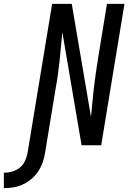

<svg xmlns="http://www.w3.org/2000/svg" viewBox="-144 -755 667 998"><path d="M-124 223V143Q-103 143 -81.5 137Q-60 131 -42 117Q-24 103 -14.5 82.5Q-5 62 -1 41L127 -735H229L329 -147Q333 -184 336 -220.5Q339 -257 343.5 -294Q348 -331 353 -367.5Q358 -404 364 -441L412 -735H503L382 0H280L180 -588Q176 -551 173 -514.5Q170 -478 166 -441Q162 -404 157 -367.5Q152 -331 145 -294L90 41Q86 66 77.5 90Q69 114 54.5 136Q40 158 19 175.5Q-2 193 -26 204Q-50 215 -74.5 219Q-99 223 -124 223Z"/></svg>

Font: Iosevka Medium Oblique
Style: Regular
Weight: 500
Italic angle: -9°
Monospace: yes
Designer: Belleve Invis
Foundry: Belleve Invis
Version: Version 32.5.0; ttfautohint (v1.8.4)